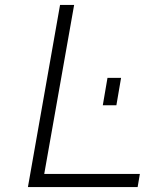

<svg xmlns="http://www.w3.org/2000/svg" viewBox="-20 -757 587 777"><path d="M93 0 223 -737H280L159 -53H546L537 0ZM396 -331 415 -442H470L451 -331Z"/></svg>

Font: Tomorrow Light
Style: Italic
Weight: 300
Italic angle: -10°
Designer: Tony de Marco, Monica Rizzolli
Foundry: Just in Type
Version: Version 2.002